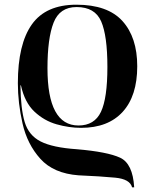

<svg xmlns="http://www.w3.org/2000/svg" viewBox="-20 -569 661 817"><path d="M305 -549Q438 -549 501 -479.5Q564 -410 564 -287Q564 -161 502 -93Q440 -25 325 -25Q274 -25 221 -40Q168 -55 126.5 -94Q85 -133 69 -206H67Q68 -107 85 -50Q102 7 153 33Q204 59 307 66Q437 77 491 102Q545 127 551 228H542Q533 193 470 187Q407 181 314 177Q208 169 152 107Q96 45 76 -43Q56 -131 56 -215Q56 -381 115.5 -465Q175 -549 305 -549ZM306 -539Q234 -539 208 -472.5Q182 -406 182 -279Q182 -35 314 -35Q382 -35 409.5 -93Q437 -151 437 -284Q437 -417 410.5 -478Q384 -539 306 -539Z"/></svg>

Font: Noto Serif Display Semi
Style: Regular
Weight: 600
Designer: Monotype Design Team
Foundry: Monotype Imaging Inc.
Version: Version 1.900